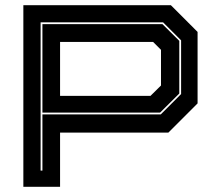

<svg xmlns="http://www.w3.org/2000/svg" viewBox="-20 -720 837 740"><path d="M70 0V-700H638.5L741.5 -597V-321.5L629 -209H211.5V0ZM136.5 -62.5H143.5V-279H599.5L678 -357.5V-564.5L608.5 -634H136.5ZM143.5 -286V-627H606L671 -562.5V-359.5L597 -286ZM211.5 -350.5H560L600.5 -390.5V-528L570 -558.5H211.5Z"/></svg>

Font: Tourney Expanded ExtraBold
Style: Regular
Weight: 800
Width: 7
Designer: Tyler Finck
Foundry: Etcetera Type Co
Version: Version 1.010; ttfautohint (v1.8.3)